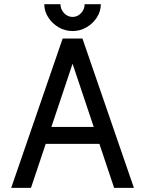

<svg xmlns="http://www.w3.org/2000/svg" viewBox="-20 -909 702 929"><path d="M148.4 -294.9V-212.9H502.9V-294.9ZM331.1 -600.6 532.2 0H627.9L378.9 -722.7H283.2L34.2 0H129.9ZM331.1 -758.8Q367.7 -758.8 398.9 -777.1Q430.2 -795.4 449 -825Q467.8 -854.5 467.8 -888.7H389.6Q389.6 -864.7 372.6 -845.9Q355.5 -827.1 331.1 -827.1Q307.1 -827.1 289.8 -845.9Q272.5 -864.7 272.5 -888.7H194.3Q194.3 -854.5 213.4 -825Q232.4 -795.4 263.4 -777.1Q294.4 -758.8 331.1 -758.8Z"/></svg>

Font: Giphurs
Style: Regular
Weight: 400
Version: Version 2.010